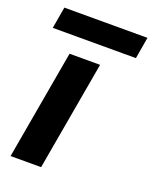

<svg xmlns="http://www.w3.org/2000/svg" viewBox="-130 -754 661 827"><g transform="rotate(20 200.5 -340.0)"><path d="M21 0 109 -501H249L161 0ZM3 -581 20 -680H401L384 -581Z"/></g></svg>

Font: DM Sans 18pt ExtraBold
Style: Italic
Weight: 800
Italic angle: -10°
Designer: Colophon Foundry, Jonny Pinhorn
Foundry: Colophon Foundry
Version: Version 4.004;gftools[0.9.30]